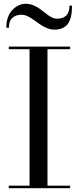

<svg xmlns="http://www.w3.org/2000/svg" viewBox="-20 -997 418 1017"><path d="M93 -919Q65 -919 46 -902.5Q27 -886 27 -850H13.5Q13.5 -909.5 44.8 -943.2Q76 -977 116.5 -977Q137.5 -977 157.2 -968.8Q177 -960.5 192.5 -949Q208 -937.5 222.2 -926Q236.5 -914.5 252 -906.2Q267.5 -898 282 -898Q348 -898 348 -967H361.5Q361.5 -898.5 338.2 -869.2Q315 -840 268.5 -840Q248.5 -840 228.5 -848.2Q208.5 -856.5 192 -868Q175.5 -879.5 159.8 -891Q144 -902.5 126.8 -910.8Q109.5 -919 93 -919ZM26.5 -13.5H136.5V-736.5H26.5V-750H351.5V-736.5H231.5V-13.5H351.5V0H26.5Z"/></svg>

Font: Bodoni* 16pt
Style: Regular
Weight: 400
Version: Version 2.3